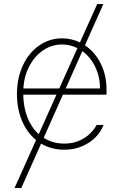

<svg xmlns="http://www.w3.org/2000/svg" viewBox="-20 -727 595 946"><path d="M398.4 -503.9Q447.8 -470.7 476.3 -413.6Q504.9 -356.4 504.9 -285.2V-260.7H290L195.3 -47.9Q239.7 -19.5 296.9 -19.5Q339.4 -19.5 371.8 -34.4Q404.3 -49.3 424.8 -70.1Q445.3 -90.8 456.1 -111.3H490.2Q479 -80.6 452.6 -52.7Q426.3 -24.9 386.2 -7.1Q346.2 10.7 296.9 10.7Q233.4 10.7 182.6 -19.5L85 199.2H51.8L157.7 -37.1Q112.8 -73.7 88.1 -132.6Q63.5 -191.4 63.5 -263.7Q63.5 -341.3 92.5 -404.1Q121.6 -466.8 172.4 -502.4Q223.1 -538.1 286.1 -538.1Q331.5 -538.1 374 -518.1L459 -707H489.3ZM170.9 -65.9 258.3 -260.7H94.7Q95.2 -200.2 114.7 -149.4Q134.3 -98.6 170.9 -65.9ZM272 -291 361.3 -489.7Q326.2 -507.8 286.1 -507.8Q235.4 -507.8 193.1 -479.5Q150.9 -451.2 124.8 -401.6Q98.6 -352.1 95.2 -291ZM472.7 -291Q472.7 -348.6 449.2 -397.5Q425.8 -446.3 385.7 -475.1L303.7 -291Z"/></svg>

Font: Pretendard JP Thin
Style: Regular
Weight: 100
Designer: Base glyphs from Inter by Rasmus Andersson; Hangeul glyphs from Noto Sans CJK(Source Han Sans) by Jang Soo-young and Kan
Foundry: Kil Hyung-jin
Version: Version 1.309